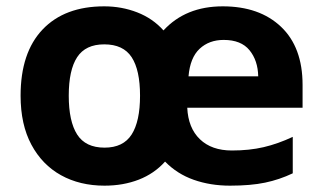

<svg xmlns="http://www.w3.org/2000/svg" viewBox="-20 -576 1018 606"><path d="M683 -556Q799 -556 867 -491.5Q935 -427 935 -308V-236H571Q574 -172 611 -136.5Q648 -101 712 -101Q767 -101 812 -111.5Q857 -122 904 -144V-29Q862 -9 816.5 0.5Q771 10 706 10Q644 10 591.5 -8.5Q539 -27 501 -66Q467 -28 418 -9Q369 10 310 10Q232 10 172.5 -23Q113 -56 79 -119.5Q45 -183 45 -274Q45 -410 114.5 -483Q184 -556 309 -556Q364 -556 413 -537Q462 -518 496 -480Q566 -556 683 -556ZM686 -450Q640 -450 610 -422Q580 -394 575 -335H795Q794 -385 767.5 -417.5Q741 -450 686 -450ZM309 -436Q250 -436 223.5 -395.5Q197 -355 197 -274Q197 -193 223.5 -151.5Q250 -110 310 -110Q369 -110 395.5 -151.5Q422 -193 422 -274Q422 -355 395.5 -395.5Q369 -436 309 -436Z"/></svg>

Font: Noto Sans Sinhala
Style: Bold
Weight: 700
Designer: Jelle Bosma - Monotype Design Team
Foundry: Monotype Imaging Inc.
Version: Version 2.006; ttfautohint (v1.8.4.7-5d5b)